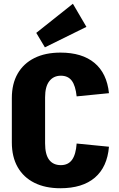

<svg xmlns="http://www.w3.org/2000/svg" viewBox="-20 -991 632 1022"><path d="M301 11Q221 11 163 -18Q105 -47 74 -101.5Q43 -156 43 -233V-469Q43 -545 74 -599Q105 -653 163 -682Q221 -711 302 -711Q417 -711 483 -656Q549 -601 560 -495L388 -478Q382 -535 362 -561.5Q342 -588 304 -588Q265 -588 242.5 -559Q220 -530 220 -473V-228Q220 -169 241.5 -140.5Q263 -112 304 -112Q343 -112 363.5 -140.5Q384 -169 388 -227L560 -210Q551 -102 485 -45.5Q419 11 301 11ZM440 -848 219 -739 173 -816 368 -971Z"/></svg>

Font: Pathway Extreme Condensed ExtraBold
Style: Regular
Weight: 800
Width: 3
Version: Version 1.001;gftools[0.9.26]